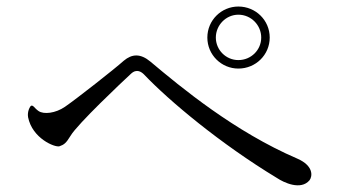

<svg xmlns="http://www.w3.org/2000/svg" viewBox="-20 -701 1040 588"><path d="M891 -215C698 -298 535 -433 441 -512C410 -538 384 -536 359 -515C330 -489 214 -398 179 -374C150 -354 114 -350 98 -361C85 -370 82 -380 75 -377C72 -375 63 -360 66 -342C79 -277 148 -249 162 -253C176 -258 182 -262 196 -285C217 -321 356 -452 381 -475C399 -492 414 -480 421 -473C498 -392 656 -260 828 -156C849 -142 901 -117 928 -149C937 -161 941 -193 891 -215ZM615 -586C615 -533 658 -491 710 -491C763 -491 806 -533 806 -586C806 -639 763 -681 710 -681C658 -681 615 -639 615 -586ZM780 -586C780 -548 749 -517 710 -517C672 -517 641 -548 641 -586C641 -624 672 -656 710 -656C749 -656 780 -624 780 -586Z"/></svg>

Font: Shippori Mincho
Style: Regular
Weight: 400
Designer: Bonji Tadano  Ryoko NISHIZUKA  (kana & ideographs); Frank Grießhammer (Latin, Greek & Cyrillic); Wenlong ZHANG  (bopomof
Foundry: Adobe Systems Incorporated
Version: Version 1.003;PS 1.001;hotconv 16.6.54;makeotf.lib2.5.65590